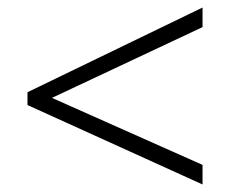

<svg xmlns="http://www.w3.org/2000/svg" viewBox="-20 -617 611 510"><path d="M518 -127 53 -338V-372L518 -597V-545L118 -357L518 -179Z"/></svg>

Font: Noto Sans Cham Light
Style: Regular
Weight: 300
Version: Version 2.002